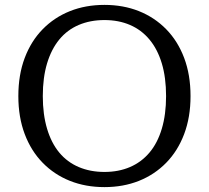

<svg xmlns="http://www.w3.org/2000/svg" viewBox="-20 -748 853 785"><path d="M407 17Q330 17 266 -8.5Q202 -34 154.5 -82.5Q107 -131 81 -200Q55 -269 55 -355Q55 -442 81 -511Q107 -580 154.5 -628.5Q202 -677 266 -702.5Q330 -728 407 -728Q484 -728 548 -702.5Q612 -677 659.5 -628.5Q707 -580 733 -511Q759 -442 759 -355Q759 -269 733 -200Q707 -131 659.5 -82.5Q612 -34 548 -8.5Q484 17 407 17ZM407 -45Q465 -45 511.5 -65Q558 -85 591 -124Q624 -163 641.5 -221.5Q659 -280 659 -355Q659 -431 641.5 -489Q624 -547 591 -586.5Q558 -626 511.5 -646Q465 -666 407 -666Q349 -666 302 -646Q255 -626 222.5 -586.5Q190 -547 172.5 -489Q155 -431 155 -355Q155 -280 172.5 -221.5Q190 -163 222.5 -124Q255 -85 302 -65Q349 -45 407 -45Z"/></svg>

Font: Roboto Serif
Style: Regular
Weight: 400
Designer: Greg Gazdowicz
Foundry: Commercial Type
Version: Version 1.008